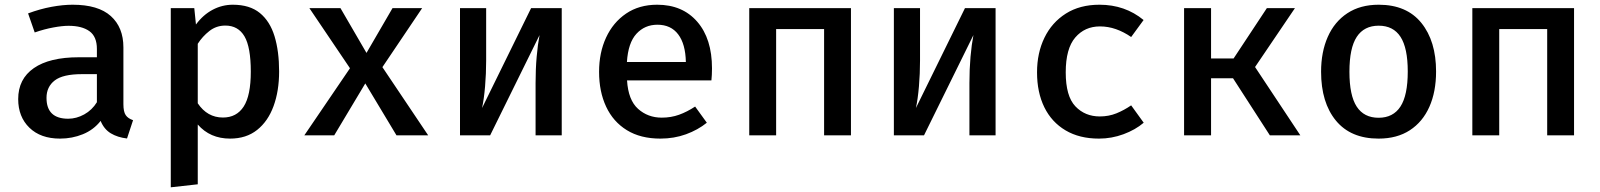

<svg xmlns="http://www.w3.org/2000/svg" viewBox="-20 -576 6809 817"><path d="M505.1 -132.8Q505.1 -100.5 514.9 -86.2Q524.6 -71.8 546.2 -64.6L520.5 13.3Q480.5 8.7 451.5 -8.7Q422.6 -26.2 408.2 -61.5Q378.5 -23.6 332.8 -4.9Q287.2 13.8 235.4 13.8Q152.8 13.8 105.1 -32.6Q57.4 -79 57.4 -154.4Q57.4 -240 124.1 -286.2Q190.8 -332.3 314.9 -332.3H392.3V-367.7Q392.3 -420.5 360.5 -443.3Q328.7 -466.2 271.8 -466.2Q245.1 -466.2 207.2 -459.2Q169.2 -452.3 127.7 -437.9L99.5 -519Q150.3 -537.9 199 -546.9Q247.7 -555.9 289.2 -555.9Q397.9 -555.9 451.5 -507.7Q505.1 -459.5 505.1 -374.4ZM270.3 -70.8Q305.1 -70.8 338.5 -89.2Q371.8 -107.7 392.3 -141V-260.5H328.7Q247.7 -260.5 212.8 -233.6Q177.9 -206.7 177.9 -159.5Q177.9 -70.8 270.3 -70.8Z M970.8 -555.9Q1042.6 -555.9 1085.6 -520.8Q1128.7 -485.6 1148.2 -421.8Q1167.7 -357.9 1167.7 -271.8Q1167.7 -189.2 1144.1 -124.6Q1120.5 -60 1074.1 -23.1Q1027.7 13.8 959 13.8Q873.8 13.8 821.5 -46.2V208.2L706.7 221V-541.5H806.7L813.8 -471.8Q844.6 -513.3 885.1 -534.6Q925.6 -555.9 970.8 -555.9ZM939 -467.2Q900.5 -467.2 871 -444.1Q841.5 -421 821.5 -389.7V-136.4Q862.1 -75.9 928.7 -75.9Q986.7 -75.9 1016.9 -122.6Q1047.2 -169.2 1047.2 -271.3Q1047.2 -375.4 1020.3 -421.3Q993.3 -467.2 939 -467.2Z M1402.1 0H1274.9L1469.2 -285.6L1296.4 -541.5H1428.7L1539.5 -350.8L1650.3 -541.5H1776.4L1607.2 -290.3L1802.1 0H1667.2L1534.4 -221Z M2370.3 -541.5V0H2259V-222.6Q2259 -281.5 2263.6 -334.1Q2268.2 -386.7 2275.9 -426.7L2065.6 0H1937.4V-541.5H2048.7V-318.5Q2048.7 -262.6 2044.1 -208.5Q2039.5 -154.4 2031.3 -116.4L2240 -541.5Z M2648.2 -233.8Q2653.3 -150.3 2695.1 -112.8Q2736.9 -75.4 2795.9 -75.4Q2835.4 -75.4 2869.5 -87.7Q2903.6 -100 2937.9 -122.6L2987.7 -53.8Q2949.7 -23.1 2899 -4.6Q2848.2 13.8 2790.3 13.8Q2705.6 13.8 2647.4 -22.1Q2589.2 -57.9 2559.2 -122.1Q2529.2 -186.2 2529.2 -270.3Q2529.2 -351.8 2559 -416.2Q2588.7 -480.5 2644.1 -518.2Q2699.5 -555.9 2776.4 -555.9Q2884.1 -555.9 2946.9 -483.6Q3009.7 -411.3 3009.7 -285.1Q3009.7 -271.3 3009 -257.7Q3008.2 -244.1 3007.2 -233.8ZM2777.4 -470.8Q2723.6 -470.8 2688.2 -432.3Q2652.8 -393.8 2647.7 -312.3H2898.5Q2896.9 -388.7 2865.9 -429.7Q2834.9 -470.8 2777.4 -470.8Z M3486.7 0V-452.3H3282.6V0H3168.2V-541.5H3601V0Z M4216.4 -541.5V0H4105.1V-222.6Q4105.1 -281.5 4109.7 -334.1Q4114.4 -386.7 4122.1 -426.7L3911.8 0H3783.6V-541.5H3894.9V-318.5Q3894.9 -262.6 3890.3 -208.5Q3885.6 -154.4 3877.4 -116.4L4086.2 -541.5Z M4660 -80.5Q4697.9 -80.5 4730.8 -93.8Q4763.6 -107.2 4793.3 -127.7L4846.7 -53.8Q4811.3 -23.6 4760.8 -4.9Q4710.3 13.8 4656.4 13.8Q4573.3 13.8 4514.1 -21.3Q4454.9 -56.4 4423.8 -119.7Q4392.8 -183.1 4392.8 -268.2Q4392.8 -350.8 4424.4 -415.6Q4455.9 -480.5 4515.4 -518.2Q4574.9 -555.9 4658.5 -555.9Q4767.2 -555.9 4846.2 -490.8L4793.3 -418.5Q4761.5 -440.5 4728.2 -452.1Q4694.9 -463.6 4660.5 -463.6Q4595.9 -463.6 4555.4 -416.4Q4514.9 -369.2 4514.9 -268.2Q4514.9 -166.7 4555.9 -123.6Q4596.9 -80.5 4660 -80.5Z M5018.5 0V-541.5H5133.3V-327.2H5229.2L5370.8 -541.5H5490.3L5320.5 -290.8L5513.3 0H5383.6L5226.7 -243.1H5133.3V0Z M5846.7 -555.9Q5965.6 -555.9 6028.2 -478.5Q6090.8 -401 6090.8 -271.8Q6090.8 -185.6 6062.3 -121.5Q6033.8 -57.4 5979.2 -21.8Q5924.6 13.8 5846.2 13.8Q5727.7 13.8 5664.6 -62.8Q5601.5 -139.5 5601.5 -270.8Q5601.5 -354.9 5630 -419.2Q5658.5 -483.6 5713.3 -519.7Q5768.2 -555.9 5846.7 -555.9ZM5846.7 -466.7Q5784.6 -466.7 5753.3 -419.2Q5722.1 -371.8 5722.1 -270.8Q5722.1 -169.7 5753.1 -122.3Q5784.1 -74.9 5846.2 -74.9Q5908.2 -74.9 5939.2 -122.6Q5970.3 -170.3 5970.3 -271.8Q5970.3 -371.8 5939.5 -419.2Q5908.7 -466.7 5846.7 -466.7Z M6563.6 0V-452.3H6359.5V0H6245.1V-541.5H6677.9V0Z"/></svg>

Font: Fira Code Medium
Style: Regular
Weight: 500
Designer: Carrois Corporate, Edenspiekermann AG, Nikita Prokopov
Foundry: Carrois Corporate, Edenspiekermann AG, Nikita Prokopov
Version: Version 6.002